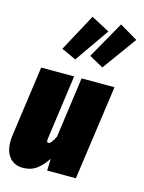

<svg xmlns="http://www.w3.org/2000/svg" viewBox="-131 -951 784 1047"><g transform="rotate(15 260.5 -427.0)"><path d="M1 -102Q1 -120 4 -139L59 -534H245L195 -172L194 -161Q194 -147 202 -147Q218 -147 240 -193L287 -534H473L398 0H236L238 -67Q211 -26 179.5 -3Q148 20 103 20Q55 20 28 -12.5Q1 -45 1 -102ZM258 -874 362 -819 227 -625 144 -663ZM419 -874 521 -814 381 -621 301 -665Z"/></g></svg>

Font: Fira Sans Extra Condensed Black
Style: Italic
Weight: 900
Width: 3
Italic angle: -8°
Designer: Carrois Corporate & Edenspiekermann AG
Foundry: Carrois Corporate GbR & Edenspiekermann AG
Version: Version 4.203